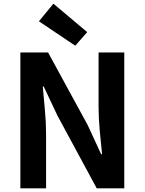

<svg xmlns="http://www.w3.org/2000/svg" viewBox="-20 -1026 789 1046"><path d="M91 -740H242L457 -346L531 -186H536Q530 -244 523.5 -313Q517 -382 517 -445V-740H657V0H507L293 -396L218 -555H213Q218 -495 224.5 -428Q231 -361 231 -297V0H91ZM192 -910 271 -1006 455 -851 390 -777Z"/></svg>

Font: Kinto Sans
Style: Bold
Weight: 700
Designer: Authors: Ryoko NISHIZUKA  (kana & ideographs); Paul D. Hunt (Latin, Greek & Cyrillic); Wenlong ZHANG  (bopomofo); Sandol
Foundry: Adobe Systems Incorporated, ookami Inc.
Version: Version 0.001